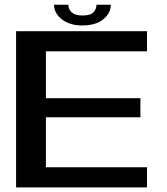

<svg xmlns="http://www.w3.org/2000/svg" viewBox="-20 -810 722 830"><path d="M49.5 0V-675H615.5V-588H178.5V-385.5H587V-303H178.5V-87H615.5V0ZM336 -700Q280.5 -700 247 -726.8Q213.5 -753.5 213.5 -789.5H275.5Q275.5 -770 290.2 -756.5Q305 -743 336 -743Q370.5 -743 383.8 -756.8Q397 -770.5 397 -789.5H459Q459 -753.5 426.8 -726.8Q394.5 -700 336 -700Z"/></svg>

Font: Anybody ExtraExpanded Medium
Style: Regular
Weight: 500
Width: 8
Designer: Tyler Finck
Foundry: Etcetera Type Company
Version: Version 1.010; ttfautohint (v1.8.3) -l 8 -r 50 -G 200 -x 14 